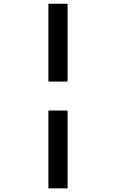

<svg xmlns="http://www.w3.org/2000/svg" viewBox="-20 -865 626 1036"><path d="M241.2 -424.8V-844.7H344.7V-424.8ZM241.2 151.4V-268.6H344.7V151.4Z"/></svg>

Font: Caskaydia Cove Medium
Style: Regular
Weight: 500
Monospace: yes
Designer: Aaron Bell
Foundry: Saja Typeworks
Version: Version 4.300; ttfautohint (v1.8.3)